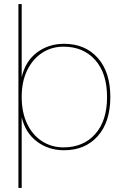

<svg xmlns="http://www.w3.org/2000/svg" viewBox="-20 -724 595 938"><path d="M70 194V-704H86V-347Q104 -425 160.5 -467.5Q217 -510 293 -510Q396 -510 457.5 -441Q519 -372 519 -250Q519 -128 457.5 -59Q396 10 293 10Q217 10 160.5 -32.5Q104 -75 86 -151V194ZM290 -4Q387 -4 445 -69Q503 -134 503 -250Q503 -366 445 -431Q387 -496 290 -496Q232 -496 186 -466Q140 -436 113 -381Q86 -326 86 -250Q86 -175 112.5 -119.5Q139 -64 185.5 -34Q232 -4 290 -4Z"/></svg>

Font: Prodigy Sans Thin
Style: Regular
Weight: 100
Designer: Wei Huang
Foundry: Wei Huang
Version: Version 1.003; ttfautohint (v1.8.3)